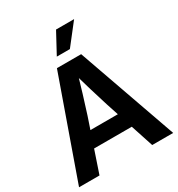

<svg xmlns="http://www.w3.org/2000/svg" viewBox="-216 -1083 1135 1223"><g transform="rotate(-30 351.5 -471.5)"><path d="M5.4 0 262.7 -727.5H440.9L697.8 0H543.5L422.9 -368.2Q402.3 -433.6 380.9 -504.6Q359.4 -575.7 333 -668.9H371.6Q344.7 -575.7 323 -504.6Q301.3 -433.6 280.3 -368.2L155.8 0ZM163.6 -166V-279.3H540V-166ZM298.8 -791.5 380.9 -943.4H513.7L395 -791.5Z"/></g></svg>

Font: Inter Cardless Display
Style: Bold
Weight: 700
Designer: Rasmus Andersson
Foundry: rsms
Version: Version 4.001;git-9221beed3